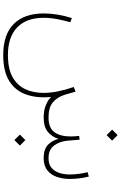

<svg xmlns="http://www.w3.org/2000/svg" viewBox="201 -702 751 1194"><g transform="rotate(90 577.0 -104.5)"><path d="M850.6 113.8 884.8 147.9 850.6 182.1 816.4 147.9ZM819.8 -460 854 -425.8 819.8 -391.6 785.6 -425.8ZM709 0Q665.5 0 631.6 -14.4Q597.7 -28.8 582.5 -46.9Q590.8 41 567.4 108.4Q543.9 175.8 483.9 213.6Q423.8 251.5 321.8 251.5Q194.3 251.5 128.7 186.3Q63 121.1 63 -1.5Q63 -43 70.6 -87.4Q78.1 -131.8 91.8 -175.3L117.7 -165.5Q106 -125 98.1 -82.5Q90.3 -40 90.3 1.5Q90.3 107.4 150.1 164.8Q210 222.2 321.8 222.2Q407.7 222.2 459.2 193.1Q510.7 164.1 533.9 114.3Q557.1 64.5 557.1 1.5Q557.1 -42 547.4 -90.1Q537.6 -138.2 520.5 -187L549.3 -198.7L568.4 -132.3Q583 -85 615.2 -57.6Q647.5 -30.3 709.5 -30.3Q774.9 -30.3 801.5 -67.1Q828.1 -104 828.1 -167.5Q828.1 -178.2 827.1 -192.4Q826.2 -206.5 824.7 -220.7L848.1 -223.6L854 -152.3Q857.4 -103 883.1 -66.7Q908.7 -30.3 963.4 -30.3Q1000.5 -30.3 1022.7 -48.6Q1044.9 -66.9 1054.7 -96.9Q1064.5 -127 1064.5 -161.6Q1064.5 -190.4 1060.5 -219.5Q1056.6 -248.5 1050.3 -273.4L1077.6 -280.8Q1092.3 -222.2 1092.3 -162.6Q1092.3 -119.6 1079.8 -82.8Q1067.4 -45.9 1039.3 -23.2Q1011.2 -0.5 964.4 0Q905.8 0 878.4 -28.3Q851.1 -56.6 843.3 -92.8Q830.6 -51.8 799.6 -25.9Q768.6 0 709 0Z"/></g></svg>

Font: Vazirmatn FD Thin
Style: Regular
Weight: 100
Designer: Saber Rastikerdar
Foundry: Saber Rastikerdar
Version: Version 33.003